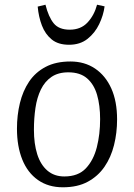

<svg xmlns="http://www.w3.org/2000/svg" viewBox="-20 -781 568 815"><path d="M247 14Q185 14 141 -17Q97 -48 74.5 -104Q52 -160 52 -235Q52 -292 64.5 -343.5Q77 -395 103.5 -434.5Q130 -474 173.5 -497Q217 -520 279 -520Q339 -520 383.5 -490Q428 -460 452.5 -405.5Q477 -351 477 -274Q477 -217 464 -165Q451 -113 423.5 -73Q396 -33 352.5 -9.5Q309 14 247 14ZM253 -32Q312 -32 344.5 -66.5Q377 -101 391 -156Q405 -211 405 -275Q405 -334 392 -378.5Q379 -423 349.5 -448.5Q320 -474 270 -474Q227 -474 198.5 -454.5Q170 -435 153.5 -401Q137 -367 130.5 -323Q124 -279 124 -230Q124 -171 138 -126.5Q152 -82 181 -57Q210 -32 253 -32ZM273 -591Q227 -591 199.5 -613.5Q172 -636 158 -672.5Q144 -709 140 -753L173 -761Q186 -709 208 -682Q230 -655 276 -655Q323 -655 351.5 -685.5Q380 -716 392 -761L424 -754Q419 -716 401 -678.5Q383 -641 351.5 -616Q320 -591 273 -591Z"/></svg>

Font: Literata 18pt Light
Style: Italic
Weight: 300
Italic angle: -2°
Designer: Latin by Veronika Burian and Jose Scaglione. Greek by Irene Vlachou. Cyrillic by Vera Evstafieva
Foundry: TypeTogether
Version: Version 3.103;gftools[0.9.29]